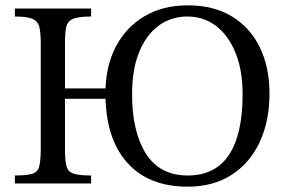

<svg xmlns="http://www.w3.org/2000/svg" viewBox="-20 -689 1082 721"><path d="M685 12Q537 12 456.5 -79.5Q376 -171 376 -338Q376 -439 414.5 -513Q453 -587 522.5 -628Q592 -669 685 -669Q782 -669 850.5 -627.5Q919 -586 955.5 -511.5Q992 -437 992 -338Q992 -234 955 -155Q918 -76 849 -32Q780 12 685 12ZM322 0H36V-30Q81 -30 101.5 -36.5Q122 -43 127.5 -65Q133 -87 133 -131V-525Q133 -564 128 -586.5Q123 -609 102.5 -618Q82 -627 36 -627V-657H322V-627Q275 -627 254 -618Q233 -609 228.5 -586.5Q224 -564 224 -525V-357H387L386 -318H224V-131Q224 -87 229.5 -65.5Q235 -44 256 -37Q277 -30 322 -30ZM685 -30Q788 -30 839.5 -107Q891 -184 891 -335Q891 -425 864.5 -490.5Q838 -556 791.5 -591.5Q745 -627 683 -627Q622 -627 575 -592Q528 -557 502 -492Q476 -427 476 -335Q476 -194 528 -112Q580 -30 685 -30Z"/></svg>

Font: STIX Two Text
Style: Regular
Weight: 400
Designer: Ross Mills, John Hudson & Paul Hanslow, Tiro Typeworks Ltd; with prior portions MicroPress Inc., and Coen Hoffman.
Foundry: Tiro Typeworks Ltd
Version: Version 2.13 b171